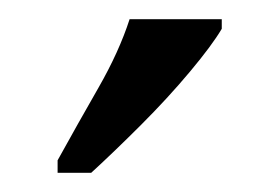

<svg xmlns="http://www.w3.org/2000/svg" viewBox="-20 -786 291 200"><path d="M40 -619Q61 -657 82.5 -694.5Q104 -732 115 -766H211V-756Q201 -739 178 -711.5Q155 -684 127 -656Q99 -628 75 -606H40Z"/></svg>

Font: Noto Serif ExtraCondensed
Style: Regular
Weight: 400
Width: 2
Designer: Monotype Design Team
Foundry: Monotype Imaging Inc.
Version: Version 2.015